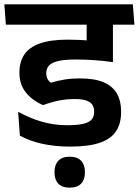

<svg xmlns="http://www.w3.org/2000/svg" viewBox="-40 -658 639 884"><path d="M315.5 -544.5H569L562 -638H308ZM479.5 -577H360V-471.5L479.5 -471ZM579 -544.5 571.5 -638H-20L-13 -544.5ZM359 -574.5V-401Q367 -399.5 383.8 -395.8Q400.5 -392 419.8 -387.8Q439 -383.5 455.5 -379.8Q472 -376 480 -374.5V-574.5ZM43.5 -143.5 51.5 -33.5Q96 -9 154.2 4Q212.5 17 283 17Q369.5 17 421 -1.2Q472.5 -19.5 495 -54.8Q517.5 -90 517.5 -140.5V-146.5Q517.5 -193 498.5 -226.8Q479.5 -260.5 438 -278.8Q396.5 -297 328.5 -297Q289.5 -297 257.2 -291.8Q225 -286.5 194 -277Q183.5 -285 178.2 -295.8Q173 -306.5 173 -320V-322.5Q173 -342 185.2 -355.8Q197.5 -369.5 226.8 -376.8Q256 -384 307.5 -384Q352 -384 394.5 -381Q437 -378 480 -372V-456Q428 -465 378.5 -470.2Q329 -475.5 273 -475.5Q191.5 -475.5 142.2 -457.5Q93 -439.5 71.2 -405.8Q49.5 -372 49.5 -326V-322Q49.5 -270.5 77.8 -233.8Q106 -197 158 -174Q193 -187 229 -194.5Q265 -202 303.5 -202Q338.5 -202 358 -195Q377.5 -188 385.5 -175.2Q393.5 -162.5 393.5 -145V-142Q393.5 -121.5 382.2 -108Q371 -94.5 343.8 -88Q316.5 -81.5 267.5 -81.5Q208 -81.5 151.5 -98Q95 -114.5 43.5 -143.5ZM281 206Q316 206 333.5 187.5Q351 169 351 137Q351 136.5 351 135.2Q351 134 351 133Q351 101 333.5 82.2Q316 63.5 281 63.5Q246 63.5 228.5 82.2Q211 101 211 133Q211 133.5 211 135Q211 136.5 211 137Q211 169 228.5 187.5Q246 206 281 206Z"/></svg>

Font: Anek Devanagari Medium SemiBold
Style: Regular
Weight: 600
Version: Version 1.003